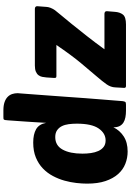

<svg xmlns="http://www.w3.org/2000/svg" viewBox="164 -944 790 1159"><g transform="rotate(-90 559.5 -365.0)"><path d="M224 10Q185 10 149.5 -4Q114 -18 87.5 -48Q61 -78 45.5 -124Q30 -170 30 -235Q30 -264 34 -299.5Q38 -335 48 -371Q58 -407 76 -441Q94 -475 121.5 -501.5Q149 -528 187.5 -544Q226 -560 278 -560Q328 -560 358.5 -542.5Q389 -525 397 -482Q399 -521 401 -550Q403 -579 404.5 -604Q406 -629 408 -654Q410 -679 412 -711Q413 -733 417 -737Q419 -739 422 -739.5Q425 -740 433 -740H472Q502 -740 522 -733Q542 -726 554 -714Q566 -702 571 -686.5Q576 -671 576 -654Q576 -654 574 -629Q572 -604 569 -562.5Q566 -521 562 -468Q558 -415 554 -358.5Q550 -302 546 -246.5Q542 -191 538 -144.5Q534 -98 531.5 -64.5Q529 -31 528 -20Q526 -8 523 -4Q520 0 506 0H470Q449 0 430.5 -3.5Q412 -7 398.5 -15.5Q385 -24 377.5 -38.5Q370 -53 370 -76Q352 -38 315.5 -14Q279 10 224 10ZM311 -427Q260 -427 235.5 -382.5Q211 -338 211 -263Q211 -237 214.5 -212Q218 -187 227 -167Q236 -147 251.5 -135Q267 -123 291 -123Q334 -123 363 -165Q392 -207 392 -297Q392 -322 389 -345.5Q386 -369 377 -387Q368 -405 352 -416Q336 -427 311 -427ZM619 0Q608 0 608 -11L611 -65Q612 -92 629.5 -117Q647 -142 679 -179Q711 -216 758 -272.5Q805 -329 867 -420H679Q671 -420 669.5 -423.5Q668 -427 668 -434L671 -480Q672 -493 674.5 -505.5Q677 -518 684.5 -528Q692 -538 706 -544Q720 -550 743 -550H1085Q1091 -550 1096 -547Q1101 -544 1101 -536L1097 -482Q1096 -457 1077 -429Q1074 -424 1051 -397Q1028 -370 994.5 -328.5Q961 -287 920.5 -235.5Q880 -184 841 -130H1055Q1061 -130 1066 -127Q1071 -124 1071 -116L1067 -67Q1065 -37 1050.5 -18.5Q1036 0 991 0Z"/></g></svg>

Font: Poetsen One
Style: Regular
Weight: 400
Designer: Pablo Impallari, Rodrigo Fuenzalida
Foundry: Pablo Impallari, Rodrigo Fuenzalida
Version: Version 1.001; ttfautohint (v0.93) -l 8 -r 50 -G 200 -x 14 -